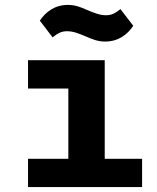

<svg xmlns="http://www.w3.org/2000/svg" viewBox="-20 -761 640 781"><path d="M94 0H558V-115H406V-516H94V-401H258V-115H94ZM408 -592C461 -592 498 -620 522 -656L470 -724C449 -707 434 -699 411 -699C385 -699 362 -709 333 -721C308 -732 286 -741 256 -741C203 -741 166 -713 142 -677L194 -609C215 -626 230 -634 253 -634C279 -634 302 -624 331 -612C356 -601 378 -592 408 -592Z"/></svg>

Font: IBM Plex Mono
Style: Bold
Weight: 700
Monospace: yes
Designer: Mike Abbink, Paul van der Laan, Pieter van Rosmalen
Foundry: Bold Monday
Version: Version 2.004